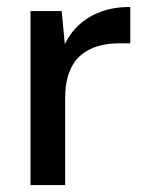

<svg xmlns="http://www.w3.org/2000/svg" viewBox="-20 -534 421 554"><path d="M68 0V-502H158L167 -407Q184 -441 210.5 -464.5Q237 -488 273.5 -501Q310 -514 356 -514V-409H323Q291 -409 263 -401Q235 -393 213.5 -375Q192 -357 180 -326Q168 -295 168 -249V0Z"/></svg>

Font: DM Sans 16pt Medium
Style: Regular
Weight: 500
Version: Version 4.004;gftools[0.9.30]